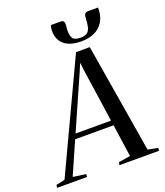

<svg xmlns="http://www.w3.org/2000/svg" viewBox="-237 -1073 1018 1186"><g transform="rotate(-20 271.5 -480.0)"><path d="M-68.5 0 -66.5 -18.5 -9 -31 327.5 -747.5 418 -748 537 -31 603 -18.5 601 0H341L344.5 -18.5L421.5 -31L391 -244H138.5L44.5 -30.5L129.5 -18.5L127.5 0ZM153 -276.5H386L336.5 -617.5L329 -678L308 -627.5ZM301.5 -958Q317 -958 322.2 -950.5Q327.5 -943 326.5 -928Q326 -918.5 324.8 -909Q323.5 -899.5 323.5 -892Q322.5 -858 334.5 -840Q346.5 -822 384.5 -822Q412.5 -822 427.5 -832.2Q442.5 -842.5 448.5 -864.5Q454.5 -886.5 455.5 -920.5Q456 -942.5 462.5 -951.5Q469 -960.5 483 -960.5H549.5Q549.5 -956 549.5 -950.8Q549.5 -945.5 549 -938.5Q546 -897 526 -865.5Q506 -834 470 -816.5Q434 -799 383 -799Q332.5 -799 298.5 -814.2Q264.5 -829.5 248.2 -857.8Q232 -886 233 -924Q233.5 -935.5 235 -943Q236.5 -950.5 238.5 -958Z"/></g></svg>

Font: Merriweather 144pt
Style: Italic
Weight: 400
Italic angle: -7.8°
Version: Version 2.101